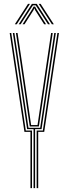

<svg xmlns="http://www.w3.org/2000/svg" viewBox="-20 -970 354 990"><path d="M153 0V-304H119.8L68.5 -652L46.2 -800H54.2L76.5 -652L126.8 -311H187.2L237.8 -652L259.8 -800H267.8L245.8 -652L194.2 -304H161V0ZM137 0V-290H106L30 -800H38L113 -297H145V0ZM169 0V-297H201L276 -800H284L208 -290H177V0ZM133.5 -318 84.5 -652 62.2 -800H70.5L92.8 -652L140.5 -325H173.5L221.5 -652L243.5 -800H251.8L229.8 -652L180.5 -318ZM56.5 -845 124.5 -950H134.5L66.5 -845ZM76.5 -845 144.5 -950H169.5L237.5 -845H227.5L174 -927.5L164 -942.5H150L139.8 -927.5L86.5 -845ZM96.5 -845 146.2 -922.8 153 -935.8H161L168 -922.8L217.5 -845H207.5L160.8 -918.2L158 -926H156L153.2 -918.2L106.5 -845ZM247.5 -845 179.5 -950H189.5L257.5 -845Z"/></svg>

Font: Big Shoulders Inline Text SC Thin
Style: Regular
Weight: 100
Designer: Patric King
Foundry: XO Type Co
Version: Version 2.002